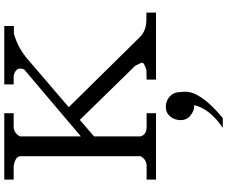

<svg xmlns="http://www.w3.org/2000/svg" viewBox="-104 -664 1087 920"><g transform="rotate(-90 440.0 -203.5)"><path d="M461 141Q461 215 335 320H288Q379 258 397 183Q394 183 391 183Q370 183 347.5 165.5Q325 148 325 118.5Q325 89 342.5 68Q360 47 388 47Q416 47 436 64Q456 81 458.5 105.5Q461 130 461 141ZM247 -75Q254 -45 293 -45H358V0H40V-45H111Q139 -49 152 -74V-652Q148 -675 105 -682H40V-727H358V-682H288Q261 -678 247 -652V-360L568 -632Q572 -643 572 -651Q572 -673 538 -682H496V-727H776V-681H740Q673 -663 618 -616L387 -418L723 -77Q754 -46 807 -46H840V0H519V-45L565 -46Q600 -57 600 -65Q600 -73 585 -100L326 -365L247 -297Z"/></g></svg>

Font: Sawarabi Mincho
Style: Regular
Weight: 400
Version: Version 1.00